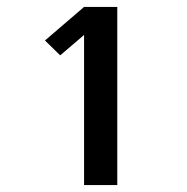

<svg xmlns="http://www.w3.org/2000/svg" viewBox="-20 -858 540 555"><path d="M223 -323V-757L154 -698L110 -741L223 -838H319V-323Z"/></svg>

Font: iosevka_custom_sans_ss08 Heavy
Style: Regular
Weight: 900
Designer: Belleve Invis
Foundry: Belleve Invis
Version: Version 10.3.0; ttfautohint (v1.8.3)